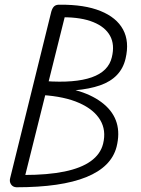

<svg xmlns="http://www.w3.org/2000/svg" viewBox="-20 -792 595 812"><path d="M158 -410 171 -449Q297 -440 368 -465Q439 -490 453 -550Q466 -603 445.5 -640.5Q425 -678 374.5 -698.5Q324 -719 247 -719L234 -772Q337 -773 405 -745.5Q473 -718 500.5 -667Q528 -616 511 -544Q492 -462 403 -431Q314 -400 158 -410ZM49 0 81 -52Q182 -52 252.5 -66.5Q323 -81 364 -110.5Q405 -140 416 -184Q430 -241 403.5 -285Q377 -329 315 -356.5Q253 -384 159 -390L171 -431Q338 -420 419.5 -351.5Q501 -283 473 -171Q451 -86 345 -43Q239 0 49 0ZM49 0Q34 -1 26.5 -12.5Q19 -24 23 -39L197 -743Q202 -760 210.5 -766.5Q219 -773 234 -772Q251 -771 256.5 -762Q262 -753 257 -733L82 -32Q78 -14 69.5 -6.5Q61 1 49 0Z"/></svg>

Font: Edu TAS Beginner
Style: Regular
Weight: 400
Designer: Tina and Corey Anderson
Foundry: Google for Education
Version: Version 1.003